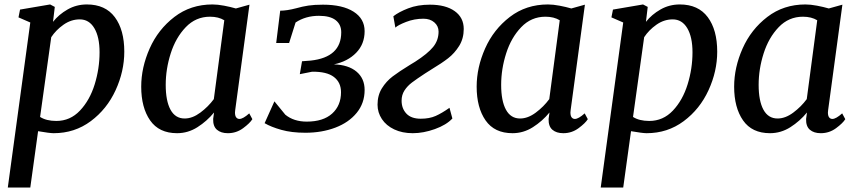

<svg xmlns="http://www.w3.org/2000/svg" viewBox="-20 -588 3858 862"><path d="M370 -568Q453 -568 495.5 -511Q538 -454 538 -356Q538 -268 499 -183Q460 -98 387.5 -44Q315 10 221 10Q203 10 151 1L116 254H15L116 -487L63 -510L70 -545L205 -568L226 -557L218 -490Q244 -523 283.5 -545.5Q323 -568 370 -568ZM233 -45Q295 -45 339 -91.5Q383 -138 405 -209Q427 -280 427 -353Q427 -422 403.5 -461.5Q380 -501 338 -501Q299 -501 265 -477Q231 -453 210 -421L160 -63Q188 -45 233 -45Z M1035 -83Q1035 -68 1040.5 -61Q1046 -54 1055 -54Q1071 -54 1099 -79L1113 -53Q1102 -35 1071.5 -12.5Q1041 10 1003 10Q972 10 954 -5.5Q936 -21 937 -54L941 -83Q909 -44 866.5 -17Q824 10 775 10Q694 10 654 -47.5Q614 -105 614 -199Q614 -285 652 -370.5Q690 -456 763 -512Q836 -568 934 -568Q957 -568 986 -562.5Q1015 -557 1039 -550L1100 -567L1036 -94Q1035 -90 1035 -83ZM923 -513Q859 -513 814 -466Q769 -419 746.5 -348.5Q724 -278 724 -207Q724 -135 745.5 -95.5Q767 -56 809 -56Q844 -56 879.5 -82.5Q915 -109 940 -143L987 -497Q961 -513 923 -513Z M1310 -551Q1338 -559 1364.5 -563Q1391 -567 1430 -567Q1518 -567 1567.5 -535.5Q1617 -504 1617 -448Q1617 -390 1579 -351Q1541 -312 1479 -299Q1544 -297 1580.5 -266.5Q1617 -236 1617 -184Q1617 -125 1581.5 -81.5Q1546 -38 1485.5 -15Q1425 8 1351 8Q1289 8 1243 -5Q1197 -18 1168 -35L1212 -133L1261 -73Q1299 -42 1357 -42Q1431 -42 1471 -78Q1511 -114 1511 -174Q1511 -218 1479 -242.5Q1447 -267 1381 -266L1326 -255L1336 -313L1375 -316Q1512 -331 1512 -443Q1512 -478 1487 -497.5Q1462 -517 1412 -517Q1352 -517 1307 -487L1278 -395H1220L1238 -540Q1268 -540 1310 -551Z M1910 -567Q1981 -567 2021.5 -538Q2062 -509 2062 -458Q2062 -415 2041.5 -382Q2021 -349 1992 -326.5Q1963 -304 1918 -277Q1908 -270 1888 -258Q1850 -233 1829.5 -217.5Q1809 -202 1796 -182Q1783 -162 1783 -136Q1783 -101 1804.5 -78Q1826 -55 1869 -55Q1908 -55 1936 -67.5Q1964 -80 1998 -104L2011 -56Q1984 -27 1932.5 -8.5Q1881 10 1833 10Q1786 10 1750 -7Q1714 -24 1694.5 -53.5Q1675 -83 1675 -118Q1675 -160 1694.5 -191.5Q1714 -223 1743 -245Q1772 -267 1821 -297L1844 -311Q1900 -347 1924.5 -377Q1949 -407 1949 -446Q1949 -471 1930 -487.5Q1911 -504 1881 -504Q1840 -504 1803 -489.5Q1766 -475 1755 -464L1746 -515Q1770 -534 1812.5 -550.5Q1855 -567 1910 -567Z M2541 -83Q2541 -68 2546.5 -61Q2552 -54 2561 -54Q2577 -54 2605 -79L2619 -53Q2608 -35 2577.5 -12.5Q2547 10 2509 10Q2478 10 2460 -5.5Q2442 -21 2443 -54L2447 -83Q2415 -44 2372.5 -17Q2330 10 2281 10Q2200 10 2160 -47.5Q2120 -105 2120 -199Q2120 -285 2158 -370.5Q2196 -456 2269 -512Q2342 -568 2440 -568Q2463 -568 2492 -562.5Q2521 -557 2545 -550L2606 -567L2542 -94Q2541 -90 2541 -83ZM2429 -513Q2365 -513 2320 -466Q2275 -419 2252.5 -348.5Q2230 -278 2230 -207Q2230 -135 2251.5 -95.5Q2273 -56 2315 -56Q2350 -56 2385.5 -82.5Q2421 -109 2446 -143L2493 -497Q2467 -513 2429 -513Z M3032 -568Q3115 -568 3157.5 -511Q3200 -454 3200 -356Q3200 -268 3161 -183Q3122 -98 3049.5 -44Q2977 10 2883 10Q2865 10 2813 1L2778 254H2677L2778 -487L2725 -510L2732 -545L2867 -568L2888 -557L2880 -490Q2906 -523 2945.5 -545.5Q2985 -568 3032 -568ZM2895 -45Q2957 -45 3001 -91.5Q3045 -138 3067 -209Q3089 -280 3089 -353Q3089 -422 3065.5 -461.5Q3042 -501 3000 -501Q2961 -501 2927 -477Q2893 -453 2872 -421L2822 -63Q2850 -45 2895 -45Z M3697 -83Q3697 -68 3702.5 -61Q3708 -54 3717 -54Q3733 -54 3761 -79L3775 -53Q3764 -35 3733.5 -12.5Q3703 10 3665 10Q3634 10 3616 -5.5Q3598 -21 3599 -54L3603 -83Q3571 -44 3528.5 -17Q3486 10 3437 10Q3356 10 3316 -47.5Q3276 -105 3276 -199Q3276 -285 3314 -370.5Q3352 -456 3425 -512Q3498 -568 3596 -568Q3619 -568 3648 -562.5Q3677 -557 3701 -550L3762 -567L3698 -94Q3697 -90 3697 -83ZM3585 -513Q3521 -513 3476 -466Q3431 -419 3408.5 -348.5Q3386 -278 3386 -207Q3386 -135 3407.5 -95.5Q3429 -56 3471 -56Q3506 -56 3541.5 -82.5Q3577 -109 3602 -143L3649 -497Q3623 -513 3585 -513Z"/></svg>

Font: Koeln Type Serif
Style: Italic
Weight: 400
Italic angle: -8°
Designer: Eben Sorkin
Foundry: Eben Sorkin
Version: Version 2.002